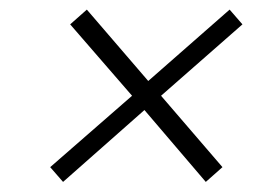

<svg xmlns="http://www.w3.org/2000/svg" viewBox="-20 -634 519 394"><path d="M158.2 -614.3 284.2 -467.8 451.2 -614.3 477.5 -584 310.5 -437.5 436.5 -291 402.3 -260.7 276.4 -408.2 109.4 -260.7 83 -291 251 -437.5 124 -584Z"/></svg>

Font: okolaks
Style: RegularItalic
Weight: 500
Italic angle: -8°
Version: Version 000.6.0